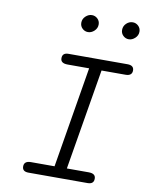

<svg xmlns="http://www.w3.org/2000/svg" viewBox="-90 -883 719 946"><g transform="rotate(10 269.5 -409.5)"><path d="M87.9 -25.9Q87.9 -52.7 121.1 -53.2H240.2L324.2 -558.1H216.8Q180.7 -558.1 181.2 -584Q181.2 -610.8 211.9 -610.8H506.8Q539.1 -610.8 539.1 -585Q539.1 -558.1 505.9 -558.1H386.2L301.8 -53.2H411.1Q446.3 -53.2 445.8 -26.9Q445.8 0 415 0H119.1Q87.9 0 87.9 -25.9ZM247.1 -772.9Q247.1 -792 261.5 -805.4Q275.9 -818.8 293 -818.8Q309.1 -818.8 321 -807.4Q333 -795.9 333 -778.8Q333 -759.8 318.6 -746.3Q304.2 -732.9 287.1 -732.9Q271 -732.9 259 -744.4Q247.1 -755.9 247.1 -772.9ZM451.2 -772.9Q451.2 -792 465.1 -805.4Q479 -818.8 497.1 -818.8Q513.2 -818.8 525.1 -807.4Q537.1 -795.9 537.1 -778.8Q537.1 -759.8 522.5 -746.3Q507.8 -732.9 491.2 -732.9Q475.1 -732.9 463.1 -744.4Q451.2 -755.9 451.2 -772.9Z"/></g></svg>

Font: CMU Typewriter Text
Style: LightOblique
Weight: 200
Italic angle: -9.46001°
Version: Version 0.7.0